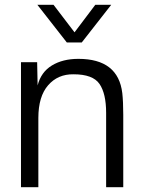

<svg xmlns="http://www.w3.org/2000/svg" viewBox="-20 -776 593 796"><path d="M305 -532Q470 -532 487 -390Q491 -354 491 -300V0H420V-308Q420 -388 392.5 -428Q365 -468 285 -468Q220 -469 179.5 -422.5Q139 -376 139 -287V0H67V-518H134L136 -422Q150 -477 195 -504.5Q240 -532 305 -532ZM135 -756H202L289 -642L375 -756H441L319 -600H257Z"/></svg>

Font: Nacelle Light
Style: Regular
Weight: 300
Designer: Sora Sagano
Foundry: Sora Sagano
Version: Version 1.000;FEAKit 1.0